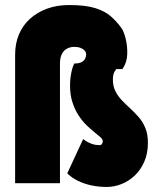

<svg xmlns="http://www.w3.org/2000/svg" viewBox="-20 -727 636 762"><path d="M218 0V-475Q218 -497 225 -511.5Q232 -526 245 -533.5Q258 -541 275 -541Q289 -541 299.5 -537Q310 -533 316 -526Q322 -519 322 -511Q322 -503 318 -494.5Q314 -486 304 -480.5Q294 -475 275 -475Q268 -463 263 -438.5Q258 -414 258 -387Q258 -350 267.5 -321Q277 -292 291.5 -269.5Q306 -247 323 -230.5Q340 -214 354.5 -202.5Q369 -191 378.5 -182.5Q388 -174 388 -167Q388 -164 387 -161Q386 -158 384.5 -155.5Q383 -153 380.5 -152Q378 -151 375 -151Q368 -151 360.5 -152Q353 -153 344.5 -156Q336 -159 327.5 -163.5Q319 -168 310 -175L247 -39Q264 -22 288 -10Q312 2 341.5 8.5Q371 15 404 15Q433 15 462 3.5Q491 -8 514.5 -30Q538 -52 552.5 -85Q567 -118 567 -160Q567 -194 557 -218.5Q547 -243 531 -261.5Q515 -280 497.5 -296Q480 -312 464 -328.5Q448 -345 438 -365Q428 -385 428 -412Q428 -426 431.5 -436Q435 -446 442 -453Q442 -453 445.5 -453Q449 -453 454 -453Q459 -453 462.5 -453Q466 -453 466 -453Q484 -479 485 -512Q486 -545 478.5 -574.5Q471 -604 461 -617Q443 -642 419.5 -662.5Q396 -683 357.5 -695Q319 -707 254 -707Q206 -707 166.5 -692.5Q127 -678 98.5 -652Q70 -626 55 -590Q40 -554 40 -510V0Z"/></svg>

Font: Advent Pro Black
Style: Regular
Weight: 900
Version: Version 3.000